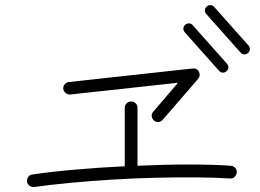

<svg xmlns="http://www.w3.org/2000/svg" viewBox="-20 -894 1040 768"><path d="M117 -146Q107 -145 98.5 -151Q90 -157 88 -167Q87 -178 93 -186.5Q99 -195 109 -196Q183 -207 280 -215.5Q377 -224 479 -229V-463Q479 -474 487 -481Q495 -488 505 -488Q515 -488 522.5 -481Q530 -474 530 -463V-231Q636 -236 734.5 -236Q833 -236 903 -231Q914 -230 921 -222.5Q928 -215 927 -204Q926 -194 918.5 -186.5Q911 -179 900 -180Q842 -184 765 -184.5Q688 -185 601.5 -183Q515 -181 427.5 -175.5Q340 -170 260 -162.5Q180 -155 117 -146ZM596 -412Q588 -419 587 -429.5Q586 -440 593 -447L692 -563L261 -516Q251 -515 243 -521.5Q235 -528 233 -538Q232 -549 239 -557Q246 -565 256 -566L750 -620Q768 -622 776 -607Q783 -590 772 -578L631 -415Q624 -407 614 -406Q604 -405 596 -412ZM886 -609Q879 -603 870.5 -603.5Q862 -604 856 -611L719 -765Q713 -772 713.5 -780.5Q714 -789 721 -795Q728 -801 736.5 -800.5Q745 -800 751 -793L888 -639Q894 -632 893.5 -623.5Q893 -615 886 -609ZM972 -682Q965 -676 956.5 -676.5Q948 -677 942 -684L805 -838Q799 -845 799.5 -853.5Q800 -862 807 -868Q814 -874 822.5 -873.5Q831 -873 837 -866L974 -712Q980 -705 979.5 -696.5Q979 -688 972 -682Z"/></svg>

Font: Kurewa Gothic CJK TC Regular
Style: Regular
Weight: 400
Designer: Max Yao
Foundry: Max-Everyday
Version: Version 1.071; ttfautohint (v1.8.3)